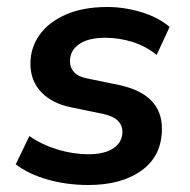

<svg xmlns="http://www.w3.org/2000/svg" viewBox="-20 -519 542 549"><path d="M233 10Q171 10 116.5 -5.5Q62 -21 25 -49L64 -130Q100 -105 144.5 -91.5Q189 -78 233 -78Q280 -78 305 -95.5Q330 -113 330 -142Q330 -181 276 -193L184 -212Q129 -223 98 -255.5Q67 -288 67 -337Q67 -382 92.5 -418.5Q118 -455 167.5 -477Q217 -499 287 -499Q335 -499 383.5 -484.5Q432 -470 465 -442L428 -362Q397 -387 359 -399Q321 -411 281 -411Q232 -411 206 -392.5Q180 -374 180 -344Q180 -326 191.5 -313Q203 -300 228 -295L320 -276Q443 -250 443 -151Q443 -74 385.5 -32Q328 10 233 10Z"/></svg>

Font: Nunito Sans
Style: Bold Italic
Weight: 700
Italic angle: -9°
Designer: Vernon Adams
Foundry: Vernon Adams
Version: Version 3.006; ttfautohint (v1.8.3)